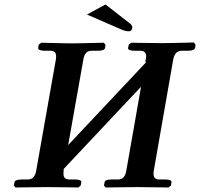

<svg xmlns="http://www.w3.org/2000/svg" viewBox="-20 -838 895 859"><path d="M452 -818 560 -734Q572 -725 572 -715Q572 -711 569 -704.5Q566 -698 555 -698Q548 -698 538.5 -700.5Q529 -703 514 -710L369 -773ZM755 -572 668 -74Q667 -70 667 -66.5Q667 -63 667 -60Q667 -35 693 -35H720Q731 -35 740 -32Q749 -29 747 -23L745 -8L733 1Q733 1 717.5 0.5Q702 0 679 0Q656 0 633 -0.5Q610 -1 595 -1Q582 -1 558.5 -0.5Q535 0 511 0Q487 0 470 0.5Q453 1 453 1L445 -8L448 -23Q450 -35 479 -35H506Q524 -35 533 -45Q542 -55 545 -74L611 -450Q524 -358 436.5 -264.5Q349 -171 261 -78L266 -81L265 -75Q264 -71 264 -67Q264 -63 264 -60Q264 -35 291 -35H317Q328 -35 336.5 -32Q345 -29 344 -23L341 -8L330 1Q330 1 314.5 0.5Q299 0 276 0Q253 0 230 -0.5Q207 -1 193 -1Q180 -1 156.5 -0.5Q133 0 108.5 0Q84 0 67 0.5Q50 1 50 1L42 -8L45 -23Q46 -29 55 -32Q64 -35 77 -35H103Q121 -35 130 -45.5Q139 -56 142 -75L230 -572Q231 -577 231 -580.5Q231 -584 231 -587Q231 -611 205 -611H178Q168 -611 159 -614Q150 -617 151 -623L153 -638L165 -647Q165 -647 181 -646.5Q197 -646 220 -645.5Q243 -645 266 -644.5Q289 -644 303 -644Q316 -644 339.5 -644.5Q363 -645 387 -645.5Q411 -646 427.5 -646.5Q444 -647 444 -647L452 -638L450 -623Q447 -611 418 -611H392Q374 -611 365 -601Q356 -591 353 -572L285 -189Q373 -282 460.5 -375.5Q548 -469 635 -561L630 -559L632 -572Q633 -576 633.5 -579.5Q634 -583 634 -586Q634 -611 607 -611H581Q569 -611 560.5 -614Q552 -617 553 -623L556 -638L567 -647Q567 -647 583 -646.5Q599 -646 622 -646Q645 -646 668 -645.5Q691 -645 705 -645Q719 -645 742 -645.5Q765 -646 789.5 -646.5Q814 -647 830.5 -647.5Q847 -648 847 -648L855 -638L853 -624Q850 -611 821 -611H795Q777 -611 768 -601Q759 -591 755 -572Z"/></svg>

Font: Libertinus Serif SemiBold
Style: Italic
Weight: 600
Italic angle: -11.5°
Designer: Philipp H. Poll, Khaled Hosny
Foundry: Caleb Maclennan
Version: Version 7.051;RELEASE